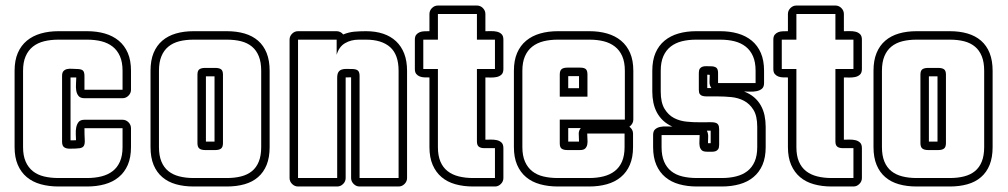

<svg xmlns="http://www.w3.org/2000/svg" viewBox="-20 -637 3605 687"><path d="M232.4 -359.9V-134.8H236.8Q240.7 -134.8 244.4 -135Q248 -135.3 252 -135.3Q252 -144.5 251.2 -157Q250.5 -169.4 252.7 -180.9Q254.9 -192.4 261.2 -200.4Q267.6 -208.5 282.2 -208.5H418.5Q430.7 -208.5 439.7 -199.5Q448.7 -190.4 448.7 -178.2V-110.8Q448.7 -73.7 437.3 -47.1Q425.8 -20.5 404.8 -3.2Q383.8 14.2 355 22.2Q326.2 30.3 291.5 30.3H189.5Q154.8 30.3 125.7 22.2Q96.7 14.2 75.9 -3.2Q55.2 -20.5 43.7 -47.1Q32.2 -73.7 32.2 -110.8V-383.8Q32.2 -420.9 43.7 -447.5Q55.2 -474.1 76.2 -491.5Q97.2 -508.8 126 -517.1Q154.8 -525.4 189.5 -525.4H291.5Q326.2 -525.4 355 -517.1Q383.8 -508.8 404.8 -491.5Q425.8 -474.1 437.3 -447.5Q448.7 -420.9 448.7 -383.8V-315.9Q448.7 -303.7 439.7 -294.7Q430.7 -285.6 418.5 -285.6H282.2Q267.6 -285.6 261 -293.7Q254.4 -301.8 252.7 -313.5Q251 -325.2 252 -337.9Q252.9 -350.6 252.9 -359.9ZM202.1 -365.2Q202.1 -377.4 207.3 -382.8Q212.4 -388.2 220.2 -389.9Q228 -391.6 237.3 -390.9Q246.6 -390.1 255.4 -390.1Q269.5 -390.1 275.9 -385.3Q282.2 -380.4 282.2 -365.2V-315.9H418.5V-383.8Q418.5 -414.6 409.2 -435.8Q399.9 -457 383.1 -470.2Q366.2 -483.4 343 -489.3Q319.8 -495.1 291.5 -495.1H189.5Q161.1 -495.1 137.7 -489.3Q114.3 -483.4 97.7 -470.2Q81.1 -457 71.8 -435.8Q62.5 -414.6 62.5 -383.8V-110.8Q62.5 -80.1 71.8 -58.8Q81.1 -37.6 97.7 -24.4Q114.3 -11.2 137.7 -5.6Q161.1 0 189.5 0H291.5Q319.8 0 343 -5.9Q366.2 -11.7 383.1 -24.7Q399.9 -37.6 409.2 -58.8Q418.5 -80.1 418.5 -110.8V-178.2H282.2Q282.2 -152.3 283.2 -137.7Q284.2 -123 280.3 -115.7Q276.4 -108.4 265.1 -106.7Q253.9 -105 229.5 -105Q216.3 -105 209.2 -110.4Q202.1 -115.7 202.1 -129.9Z M518.6 -383.8Q518.6 -420.9 529.5 -447.5Q540.5 -474.1 560.8 -491.5Q581.1 -508.8 609.4 -517.1Q637.7 -525.4 672.9 -525.4H791.5Q826.7 -525.4 855 -517.1Q883.3 -508.8 903.3 -491.5Q923.3 -474.1 934.1 -447.3Q944.8 -420.4 944.8 -383.8V-110.8Q944.8 -73.7 934.1 -47.1Q923.3 -20.5 903.3 -3.2Q883.3 14.2 855 22.2Q826.7 30.3 791.5 30.3H672.9Q637.7 30.3 609.4 22.2Q581.1 14.2 560.8 -3.2Q540.5 -20.5 529.5 -47.1Q518.6 -73.7 518.6 -110.8ZM747.6 -130.4V-363.8H716.8V-130.4ZM548.8 -110.8Q548.8 -80.1 557.6 -58.8Q566.4 -37.6 582.5 -24.7Q598.6 -11.7 621.6 -5.9Q644.5 0 672.9 0H791.5Q820.3 0 843 -5.9Q865.7 -11.7 881.6 -24.7Q897.5 -37.6 906 -58.8Q914.6 -80.1 914.6 -110.8V-383.8Q914.6 -414.6 906 -435.8Q897.5 -457 881.6 -470.2Q865.7 -483.4 843 -489.3Q820.3 -495.1 791.5 -495.1H672.9Q644.5 -495.1 621.6 -489.3Q598.6 -483.4 582.5 -470.2Q566.4 -457 557.6 -435.8Q548.8 -414.6 548.8 -383.8ZM777.8 -125Q777.8 -110.8 771 -105.5Q764.2 -100.1 750.5 -100.1H713.9Q700.2 -100.1 693.4 -105.5Q686.5 -110.8 686.5 -125V-370.1Q686.5 -384.3 693.6 -389.2Q700.7 -394 713.9 -394H750.5Q763.7 -394 770.8 -389.2Q777.8 -384.3 777.8 -370.1Z M1216.8 -359.9V0Q1216.8 12.2 1207.8 21.2Q1198.7 30.3 1186.5 30.3H1046.4Q1034.2 30.3 1025.1 21.2Q1016.1 12.2 1016.1 0V-495.1Q1016.1 -507.3 1025.1 -516.4Q1034.2 -525.4 1046.4 -525.4H1184.6Q1191.4 -525.4 1197.8 -522.2Q1204.1 -519 1208 -513.7Q1228.5 -522 1248 -523.7Q1267.6 -525.4 1289.6 -525.4Q1323.7 -525.4 1350.8 -516.4Q1377.9 -507.3 1397 -489.5Q1416 -471.7 1426.3 -445.3Q1436.5 -418.9 1436.5 -383.8V0Q1436.5 12.2 1427.5 21.2Q1418.5 30.3 1406.2 30.3H1266.6Q1254.4 30.3 1245.4 21.2Q1236.3 12.2 1236.3 0V-360.4H1233.9Q1229.5 -360.4 1225.3 -360.1Q1221.2 -359.9 1216.8 -359.9ZM1239.3 -390.1Q1253.4 -390.1 1260 -385Q1266.6 -379.9 1266.6 -365.2V0H1406.2V-383.8Q1406.2 -441.4 1376 -468.3Q1345.7 -495.1 1289.6 -495.1H1264.2Q1235.8 -495.1 1214.4 -482.4Q1192.9 -469.7 1184.6 -440.9V-495.1H1046.4V0H1186.5V-357.9Q1186.5 -372.1 1190.7 -378.7Q1194.8 -385.3 1202.1 -387.9Q1209.5 -390.6 1219 -390.4Q1228.5 -390.1 1239.3 -390.1Z M1716.8 -137.2Q1725.6 -137.2 1736.8 -137.5Q1748 -137.7 1757.8 -135.5Q1767.6 -133.3 1774.4 -127Q1781.2 -120.6 1781.2 -106.9V0Q1781.2 12.2 1772.2 21.2Q1763.2 30.3 1751 30.3H1672.9Q1638.2 30.3 1609.4 22.2Q1580.6 14.2 1560.1 -3.2Q1539.6 -20.5 1528.1 -47.1Q1516.6 -73.7 1516.6 -110.8V-359.9Q1508.3 -359.9 1499 -360.1Q1489.7 -360.4 1482.2 -363.3Q1474.6 -366.2 1469.5 -372.3Q1464.4 -378.4 1464.4 -390.1V-495.1Q1464.4 -506.8 1469.5 -512.9Q1474.6 -519 1482.2 -522Q1489.7 -524.9 1499 -525.1Q1508.3 -525.4 1516.6 -525.4V-586.9Q1516.6 -599.1 1525.6 -608.2Q1534.7 -617.2 1546.9 -617.2H1686.5Q1698.7 -617.2 1707.8 -608.2Q1716.8 -599.1 1716.8 -586.9V-525.4Q1725.6 -525.4 1736.8 -525.6Q1748 -525.9 1757.8 -523.7Q1767.6 -521.5 1774.4 -515.1Q1781.2 -508.8 1781.2 -495.1V-390.1Q1781.2 -376.5 1774.4 -370.1Q1767.6 -363.8 1757.8 -361.6Q1748 -359.4 1736.8 -359.6Q1725.6 -359.9 1716.8 -359.9ZM1546.9 -586.9V-495.1H1494.6V-390.1H1546.9V-110.8Q1546.9 -80.1 1555.9 -58.8Q1564.9 -37.6 1581.5 -24.7Q1598.1 -11.7 1621.3 -5.9Q1644.5 0 1672.9 0H1751V-106.9H1712.9Q1700.2 -106.9 1693.4 -112.1Q1686.5 -117.2 1686.5 -130.9V-390.1H1751V-495.1H1686.5V-586.9Z M2231.9 -183.6Q2237.8 -179.7 2241.5 -173.1Q2245.1 -166.5 2245.1 -159.2V-110.8Q2245.1 -73.7 2233.6 -47.1Q2222.2 -20.5 2201.2 -3.2Q2180.2 14.2 2151.4 22.2Q2122.6 30.3 2087.9 30.3H1976.1Q1941.4 30.3 1912.4 22.2Q1883.3 14.2 1862.5 -3.2Q1841.8 -20.5 1830.3 -47.1Q1818.8 -73.7 1818.8 -110.8V-383.8Q1818.8 -420.9 1830.3 -447.5Q1841.8 -474.1 1862.8 -491.5Q1883.8 -508.8 1912.6 -517.1Q1941.4 -525.4 1976.1 -525.4H2088.9Q2123.5 -525.4 2152.3 -517.1Q2181.2 -508.8 2202.1 -491.5Q2223.1 -474.1 2234.6 -447.5Q2246.1 -420.9 2246.1 -383.8V-209Q2246.1 -201.2 2242.2 -194.6Q2238.3 -188 2231.9 -183.6ZM2051.8 -130.4Q2051.8 -137.7 2051.3 -144.8Q2050.8 -151.9 2050.8 -159.2Q2050.8 -169.9 2058.1 -178.7H2013.2V-130.4ZM2013.2 -364.7V-321.3H2051.8V-364.7ZM2055.2 -100.1H2009.8Q1996.6 -100.1 1989.7 -105Q1982.9 -109.9 1982.9 -124V-209H2215.8V-383.8Q2215.8 -414.6 2206.5 -435.8Q2197.3 -457 2180.4 -470.2Q2163.6 -483.4 2140.4 -489.3Q2117.2 -495.1 2088.9 -495.1H1976.1Q1947.8 -495.1 1924.6 -489.3Q1901.4 -483.4 1884.5 -470.2Q1867.7 -457 1858.4 -435.8Q1849.1 -414.6 1849.1 -383.8V-110.8Q1849.1 -80.1 1858.4 -58.8Q1867.7 -37.6 1884.3 -24.4Q1900.9 -11.2 1924.3 -5.6Q1947.8 0 1976.1 0H2087.9Q2116.2 0 2139.4 -5.9Q2162.6 -11.7 2179.4 -24.7Q2196.3 -37.6 2205.6 -58.8Q2214.8 -80.1 2214.8 -110.8V-159.2H2081.1Q2081.1 -149.4 2082 -138.9Q2083 -128.4 2081.3 -119.9Q2079.6 -111.3 2074 -105.7Q2068.4 -100.1 2055.2 -100.1ZM1982.9 -370.1Q1982.9 -384.3 1989.5 -389.6Q1996.1 -395 2009.8 -395H2056.2Q2070.3 -395 2076.2 -389.6Q2082 -384.3 2082 -370.1V-291H1982.9Z M2525.4 -321.8Q2518.1 -332 2518.8 -344.7Q2519.5 -357.4 2519.5 -369.1Q2517.1 -369.6 2515.1 -369.6Q2513.2 -369.6 2510.7 -369.6V-321.8ZM2385.7 -184.1Q2366.2 -192.9 2352.5 -205.8Q2338.9 -218.8 2330.3 -234.9Q2321.8 -251 2317.9 -269.8Q2314 -288.6 2314 -309.1V-383.8Q2314 -420.9 2325.4 -447.5Q2336.9 -474.1 2357.9 -491.5Q2378.9 -508.8 2407.7 -517.1Q2436.5 -525.4 2471.2 -525.4H2556.6Q2591.3 -525.4 2620.1 -517.1Q2648.9 -508.8 2669.9 -491.5Q2690.9 -474.1 2702.4 -447.5Q2713.9 -420.9 2713.9 -383.8V-339.8Q2713.9 -325.7 2706.1 -319.3Q2698.2 -313 2687 -310.8Q2675.8 -308.6 2663.6 -309.1Q2651.4 -309.6 2642.1 -309.6Q2663.1 -301.8 2678 -289.1Q2692.9 -276.4 2702.1 -260Q2711.4 -243.7 2715.6 -224.1Q2719.7 -204.6 2719.7 -183.1V-110.8Q2719.7 -73.7 2708.3 -47.1Q2696.8 -20.5 2675.8 -3.2Q2654.8 14.2 2626 22.2Q2597.2 30.3 2562.5 30.3H2473.6Q2439 30.3 2410.2 22.2Q2381.3 14.2 2360.6 -3.2Q2339.8 -20.5 2328.4 -47.1Q2316.9 -73.7 2316.9 -110.8V-153.8Q2316.9 -168 2324.2 -174.3Q2331.5 -180.7 2342.3 -182.9Q2353 -185.1 2365 -184.6Q2377 -184.1 2385.7 -184.1ZM2522.9 -124.5V-169.4H2509.3Q2514.6 -158.7 2513.9 -147.2Q2513.2 -135.7 2513.2 -124.5ZM2553.2 -119.1Q2553.2 -108.4 2549.6 -103Q2545.9 -97.7 2539.6 -95.7Q2533.2 -93.8 2525.4 -94Q2517.6 -94.2 2509.3 -94.2Q2496.1 -94.2 2490.5 -99.9Q2484.9 -105.5 2483.4 -114.3Q2481.9 -123 2482.7 -133.5Q2483.4 -144 2483.4 -153.8H2347.2V-110.8Q2347.2 -80.1 2356.2 -58.8Q2365.2 -37.6 2381.8 -24.4Q2398.4 -11.2 2421.9 -5.6Q2445.3 0 2473.6 0H2562.5Q2590.8 0 2614 -5.9Q2637.2 -11.7 2654.1 -24.7Q2670.9 -37.6 2680.2 -58.8Q2689.5 -80.1 2689.5 -110.8V-183.1Q2689.5 -222.2 2676 -243.9Q2662.6 -265.6 2642.1 -276.4Q2621.6 -287.1 2596.9 -289.6Q2572.3 -292 2549.6 -292Q2526.9 -292 2509.5 -292Q2492.2 -292 2486.3 -297.9Q2482.4 -301.3 2481.4 -306.2Q2480.5 -311 2480.5 -315.9V-376Q2480.5 -386.2 2484.1 -391.4Q2487.8 -396.5 2493.7 -398.4Q2499.5 -400.4 2507.1 -400.1Q2514.6 -399.9 2522.5 -399.9Q2536.1 -399.9 2542.7 -395Q2549.3 -390.1 2549.3 -376V-339.8H2683.6V-383.8Q2683.6 -414.6 2674.3 -435.8Q2665 -457 2648.2 -470.2Q2631.3 -483.4 2608.2 -489.3Q2585 -495.1 2556.6 -495.1H2471.2Q2442.9 -495.1 2419.7 -489.3Q2396.5 -483.4 2379.6 -470.2Q2362.8 -457 2353.5 -435.8Q2344.2 -414.6 2344.2 -383.8V-309.1Q2344.2 -270 2357.7 -247.8Q2371.1 -225.6 2391.6 -214.8Q2412.1 -204.1 2436.8 -201.7Q2461.4 -199.2 2484.1 -199.5Q2506.8 -199.7 2524.2 -199.7Q2541.5 -199.7 2547.4 -193.8Q2551.3 -189.9 2552.2 -184.8Q2553.2 -179.7 2553.2 -174.8Z M2999.5 -137.2Q3008.3 -137.2 3019.5 -137.5Q3030.8 -137.7 3040.5 -135.5Q3050.3 -133.3 3057.1 -127Q3064 -120.6 3064 -106.9V0Q3064 12.2 3054.9 21.2Q3045.9 30.3 3033.7 30.3H2955.6Q2920.9 30.3 2892.1 22.2Q2863.3 14.2 2842.8 -3.2Q2822.3 -20.5 2810.8 -47.1Q2799.3 -73.7 2799.3 -110.8V-359.9Q2791 -359.9 2781.7 -360.1Q2772.5 -360.4 2764.9 -363.3Q2757.3 -366.2 2752.2 -372.3Q2747.1 -378.4 2747.1 -390.1V-495.1Q2747.1 -506.8 2752.2 -512.9Q2757.3 -519 2764.9 -522Q2772.5 -524.9 2781.7 -525.1Q2791 -525.4 2799.3 -525.4V-586.9Q2799.3 -599.1 2808.3 -608.2Q2817.4 -617.2 2829.6 -617.2H2969.2Q2981.4 -617.2 2990.5 -608.2Q2999.5 -599.1 2999.5 -586.9V-525.4Q3008.3 -525.4 3019.5 -525.6Q3030.8 -525.9 3040.5 -523.7Q3050.3 -521.5 3057.1 -515.1Q3064 -508.8 3064 -495.1V-390.1Q3064 -376.5 3057.1 -370.1Q3050.3 -363.8 3040.5 -361.6Q3030.8 -359.4 3019.5 -359.6Q3008.3 -359.9 2999.5 -359.9ZM2829.6 -586.9V-495.1H2777.3V-390.1H2829.6V-110.8Q2829.6 -80.1 2838.6 -58.8Q2847.7 -37.6 2864.3 -24.7Q2880.9 -11.7 2904.1 -5.9Q2927.2 0 2955.6 0H3033.7V-106.9H2995.6Q2982.9 -106.9 2976.1 -112.1Q2969.2 -117.2 2969.2 -130.9V-390.1H3033.7V-495.1H2969.2V-586.9Z M3105.5 -383.8Q3105.5 -420.9 3116.5 -447.5Q3127.4 -474.1 3147.7 -491.5Q3168 -508.8 3196.3 -517.1Q3224.6 -525.4 3259.8 -525.4H3378.4Q3413.6 -525.4 3441.9 -517.1Q3470.2 -508.8 3490.2 -491.5Q3510.3 -474.1 3521 -447.3Q3531.7 -420.4 3531.7 -383.8V-110.8Q3531.7 -73.7 3521 -47.1Q3510.3 -20.5 3490.2 -3.2Q3470.2 14.2 3441.9 22.2Q3413.6 30.3 3378.4 30.3H3259.8Q3224.6 30.3 3196.3 22.2Q3168 14.2 3147.7 -3.2Q3127.4 -20.5 3116.5 -47.1Q3105.5 -73.7 3105.5 -110.8ZM3334.5 -130.4V-363.8H3303.7V-130.4ZM3135.7 -110.8Q3135.7 -80.1 3144.5 -58.8Q3153.3 -37.6 3169.4 -24.7Q3185.5 -11.7 3208.5 -5.9Q3231.4 0 3259.8 0H3378.4Q3407.2 0 3429.9 -5.9Q3452.6 -11.7 3468.5 -24.7Q3484.4 -37.6 3492.9 -58.8Q3501.5 -80.1 3501.5 -110.8V-383.8Q3501.5 -414.6 3492.9 -435.8Q3484.4 -457 3468.5 -470.2Q3452.6 -483.4 3429.9 -489.3Q3407.2 -495.1 3378.4 -495.1H3259.8Q3231.4 -495.1 3208.5 -489.3Q3185.5 -483.4 3169.4 -470.2Q3153.3 -457 3144.5 -435.8Q3135.7 -414.6 3135.7 -383.8ZM3364.7 -125Q3364.7 -110.8 3357.9 -105.5Q3351.1 -100.1 3337.4 -100.1H3300.8Q3287.1 -100.1 3280.3 -105.5Q3273.4 -110.8 3273.4 -125V-370.1Q3273.4 -384.3 3280.5 -389.2Q3287.6 -394 3300.8 -394H3337.4Q3350.6 -394 3357.7 -389.2Q3364.7 -384.3 3364.7 -370.1Z"/></svg>

Font: Akaash Gobhi Outlined
Style: Regular
Weight: 400
Designer: Kulbir Singh Thind, MD
Foundry: Punjab Online
Version: Version 1.200